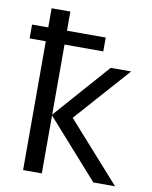

<svg xmlns="http://www.w3.org/2000/svg" viewBox="-85 -824 704 888"><g transform="rotate(10 267.0 -380.0)"><path d="M173 -760V-670H355V-605H173V-276L402 -536H498L269 -278L517 0H415L173 -272V0H85V-605H9V-670H85V-760Z"/></g></svg>

Font: Noto Sans Ambassadori
Style: Regular
Weight: 400
Designer: Monotype Design Team
Foundry: Monotype Imaging Inc.
Version: Version 2.013